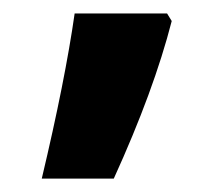

<svg xmlns="http://www.w3.org/2000/svg" viewBox="-20 -229 325 285"><path d="M234.9 -197.8Q208.5 -94.7 148.9 36.1H42Q76.7 -109.9 90.8 -209H228ZM117.7 -92.8Z"/></svg>

Font: Noto Sans Oriya UI
Style: Bold
Weight: 700
Designer: Monotype Design Team
Foundry: Monotype Imaging Inc.
Version: Version 1.01